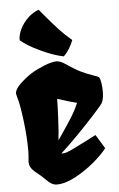

<svg xmlns="http://www.w3.org/2000/svg" viewBox="-58 -886 579 935"><g transform="rotate(-5 231.5 -418.5)"><path d="M230.5 -138.7Q245.1 -141.6 266.8 -151.9Q288.6 -162.1 327.6 -182.1Q357.9 -198.2 389.6 -213.9L431.2 -146Q409.7 -117.2 366 -80.3Q322.3 -43.5 272.2 -16.8Q222.2 9.8 181.6 9.8Q168.9 9.8 156.7 3.2Q144.5 -3.4 129.9 -18.6Q117.2 -31.2 110.8 -36.6Q100.6 -45.9 91.6 -53Q82.5 -60.1 80.1 -62Q64.9 -75.7 59.3 -87.2Q53.7 -98.6 53.7 -111.8Q53.7 -120.6 55.2 -131.3Q57.1 -149.9 57.1 -165Q57.1 -233.4 47.6 -311.5Q38.1 -389.6 27.8 -423.8Q22 -443.8 22 -450.2Q22 -469.7 51 -497.1Q80.1 -524.4 107.4 -541.5Q134.3 -558.1 171.4 -573Q208.5 -587.9 232.9 -587.9Q250 -586.9 271 -573.2Q317.9 -541.5 344.5 -528.6Q371.1 -515.6 409.7 -502L423.3 -497.1Q429.2 -494.6 431.6 -492.2Q434.1 -489.7 436.3 -483.2Q438.5 -476.6 440.9 -461.9Q443.8 -444.3 443.8 -424.3Q443.8 -385.3 433.6 -366.2Q429.2 -358.4 391.6 -316.7Q354 -274.9 305.2 -224.9Q256.3 -174.8 216.3 -138.7ZM219.2 -405.8Q219.2 -378.9 215.8 -308.6Q212.4 -238.3 208 -205.1L207.5 -203.6L221.2 -223.1Q253.4 -270 276.1 -305.9Q298.8 -341.8 314 -377.9Q287.6 -383.8 219.2 -405.8ZM269 -608.9Q281.2 -619.1 295.2 -640.4Q309.1 -661.6 317.4 -684.6Q283.2 -713.4 258.1 -740.5Q232.9 -767.6 192.9 -814.9L167 -845.7Q138.7 -835.9 114.7 -813.2Q90.8 -790.5 76.4 -762Q62 -733.4 62 -706.1Q94.2 -677.7 157 -648.2Q219.7 -618.7 269 -608.9Z"/></g></svg>

Font: Fruktur
Style: Regular
Weight: 400
Designer: Viktoriya Grabowska
Foundry: Viktoriya Grabowska
Version: Version 1.004; ttfautohint (v1.4.1)